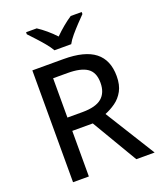

<svg xmlns="http://www.w3.org/2000/svg" viewBox="-168 -1047 965 1152"><g transform="rotate(-20 314.5 -471.0)"><path d="M295 -714Q430 -714 495 -663Q560 -612 560 -509Q560 -453 539.5 -415.5Q519 -378 486.5 -355Q454 -332 419 -318L617 0H500L328 -291H197V0H96V-714ZM289 -627H197V-376H293Q378 -376 416.5 -408.5Q455 -441 455 -505Q455 -571 414.5 -599Q374 -627 289 -627ZM262 -782Q249 -805 227 -831.5Q205 -858 181 -884Q157 -910 139 -929V-942H207Q233 -925 261 -901.5Q289 -878 314 -851Q341 -878 369.5 -901.5Q398 -925 424 -942H494V-929Q475 -910 450.5 -884Q426 -858 403.5 -831.5Q381 -805 369 -782Z"/></g></svg>

Font: Noto Sans New Tai Lue Medium
Style: Regular
Weight: 500
Version: Version 2.003